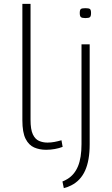

<svg xmlns="http://www.w3.org/2000/svg" viewBox="-20 -760 575 987"><path d="M137 -740V-144Q137 -94 149 -69Q161 -44 181 -35.5Q201 -27 224 -27Q242 -27 260.5 -30.5Q279 -34 296 -39L302 -5Q284 2 262 6Q240 10 217 10Q183 10 155.5 -2Q128 -14 111.5 -46.5Q95 -79 95 -142V-740ZM419 -667Q402 -667 396 -672Q390 -677 390 -693Q390 -709 395.5 -713.5Q401 -718 419 -718Q437 -718 442.5 -713.5Q448 -709 448 -693Q448 -677 442.5 -672Q437 -667 419 -667ZM441 -532V-18Q441 65 417.5 117Q394 169 346 193Q329 202 308 207L301 173Q314 168 327 160Q363 138 381 94.5Q399 51 399 -19V-532Z"/></svg>

Font: Georama Extended ExtraLight
Style: Regular
Weight: 200
Width: 7
Designer: Jean-Baptiste Levee
Foundry: Production Type
Version: Version 1.000